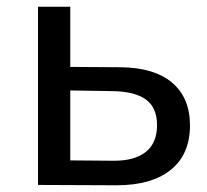

<svg xmlns="http://www.w3.org/2000/svg" viewBox="-20 -550 615 571"><path d="M339 -350Q439 -349 492 -304Q545 -259 545 -177Q545 -91 488 -45Q431 1 327 1Q325 1 323 1L93 0V-530H189V-351ZM315 -72Q317 -72 320 -72Q381 -72 414 -98.5Q447 -125 447 -178Q447 -230 414 -254Q381 -278 315 -279L189 -281V-73Z"/></svg>

Font: Montserrat Z Med
Style: Regular
Weight: 500
Designer: Julieta Ulanovsky
Foundry: Julieta Ulanovsky
Version: Version 8.000